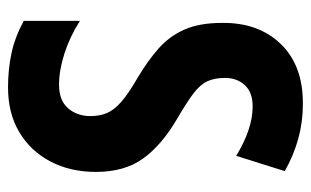

<svg xmlns="http://www.w3.org/2000/svg" viewBox="-168 -596 774 478"><g transform="rotate(90 219.0 -357.0)"><path d="M408 -209Q408 -145 382 -95.5Q356 -46 309 -18Q262 10 198 10Q153 10 113 1.5Q73 -7 32 -29V-169Q71 -144 113 -130.5Q155 -117 191 -117Q230 -117 249.5 -139.5Q269 -162 269 -195Q269 -218 261.5 -236Q254 -254 233.5 -272Q213 -290 173 -313Q131 -338 100.5 -365Q70 -392 53.5 -429.5Q37 -467 37 -523Q36 -614 90 -669.5Q144 -725 240 -724Q284 -724 325.5 -712.5Q367 -701 406 -679L368 -558Q301 -599 245 -599Q210 -599 192 -579.5Q174 -560 174 -530Q174 -505 182 -487Q190 -469 211.5 -452.5Q233 -436 274 -412Q341 -373 374.5 -326.5Q408 -280 408 -209Z"/></g></svg>

Font: Noto Sans Arabic ExtCond
Style: Bold
Weight: 700
Width: 2
Designer: Monotype Design Team, Nadine Chahine, Nizar Qandah and Khaled Hosny
Foundry: Monotype Imaging Inc.
Version: Version 2.012; ttfautohint (v1.8.4.7-5d5b)